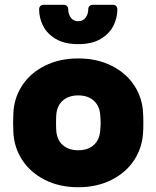

<svg xmlns="http://www.w3.org/2000/svg" viewBox="-20 -775 656 805"><path d="M308 10Q229 10 168 -21Q107 -52 73 -104.5Q39 -157 36 -221L35 -260L36 -298Q38 -362 72 -415Q106 -468 167.5 -499Q229 -530 308 -530Q387 -530 448.5 -499Q510 -468 544 -415Q578 -362 580 -298Q581 -288 581 -260Q581 -231 580 -221Q577 -157 543 -104.5Q509 -52 448 -21Q387 10 308 10ZM400 -226Q402 -246 402 -260Q402 -274 400 -294Q397 -332 372.5 -353.5Q348 -375 308 -375Q268 -375 243.5 -353.5Q219 -332 216 -294Q215 -284 215 -260Q215 -236 216 -226Q219 -188 243.5 -166.5Q268 -145 308 -145Q348 -145 372.5 -166.5Q397 -188 400 -226ZM163 -755H247Q256 -755 261 -749.5Q266 -744 266 -736Q266 -716 277 -701Q288 -686 308 -686Q328 -686 339 -701Q350 -716 350 -736Q350 -744 355 -749.5Q360 -755 369 -755H453Q462 -755 467 -749.5Q472 -744 472 -736Q472 -700 455.5 -667Q439 -634 402.5 -612Q366 -590 308 -590Q250 -590 213.5 -612Q177 -634 160.5 -667Q144 -700 144 -736Q144 -744 149 -749.5Q154 -755 163 -755Z"/></svg>

Font: Rubik
Style: Regular
Weight: 700
Designer: Hubert & Fischer
Foundry: Hubert & Fischer
Version: Version 1.100